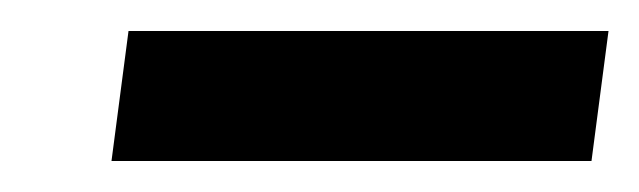

<svg xmlns="http://www.w3.org/2000/svg" viewBox="-20 -709 413 124"><path d="M52 -605 63 -689H373L362 -605Z"/></svg>

Font: Aleo Black
Style: Italic
Weight: 900
Italic angle: -7°
Designer: Alessio Laiso
Foundry: Alessio Laiso
Version: Version 2.001;gftools[0.9.29]